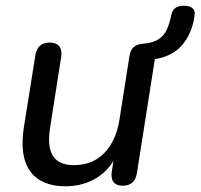

<svg xmlns="http://www.w3.org/2000/svg" viewBox="-20 -643 702 672"><path d="M208 9Q156 9 119.5 -12.5Q83 -34 68 -79Q53 -124 63 -194L104 -451Q108 -473 120.5 -483.5Q133 -494 154 -494Q177 -494 187.5 -481Q198 -468 194 -443L155 -194Q145 -129 165.5 -97Q186 -65 238 -65Q305 -65 346 -108.5Q387 -152 398 -224L433 -446Q436 -468 448.5 -478.5Q461 -489 481 -490Q516 -493 535 -505.5Q554 -518 564 -540Q574 -562 580 -592Q586 -623 624 -623Q643 -623 653.5 -614.5Q664 -606 661 -589Q653 -528 619 -487Q585 -446 522 -436L459 -36Q452 7 409 7Q388 7 378 -5Q368 -17 371 -41L384 -125L392 -109Q368 -52 320 -21.5Q272 9 208 9Z"/></svg>

Font: Nunito Medium
Style: Italic
Weight: 500
Designer: Vernon Adams
Foundry: Vernon Adams
Version: Version 3.601